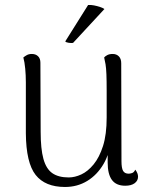

<svg xmlns="http://www.w3.org/2000/svg" viewBox="-20 -732 600 765"><path d="M429 -517Q444 -517 453.5 -507.5Q463 -498 463 -480L464 -90Q464 -62 470.5 -51Q477 -40 493 -40Q498 -40 506 -42.5Q514 -45 519 -56Q530 -42 530 -28Q530 -12 516.5 -2Q503 8 479 8Q443 8 426 -15Q409 -38 409 -84V-169L423 -183Q418 -122 392.5 -78.5Q367 -35 327.5 -11Q288 13 239 13Q160 13 122 -35Q84 -83 83 -201V-404Q83 -432 80.5 -458.5Q78 -485 73 -503Q79 -508 87 -512.5Q95 -517 107 -517Q122 -517 131.5 -508Q141 -499 141 -482L142 -207Q142 -139 153 -99Q164 -59 188.5 -42Q213 -25 254 -25Q278 -25 304 -37Q330 -49 353 -77Q376 -105 390.5 -150.5Q405 -196 405 -264Q405 -329 405 -370Q405 -411 404 -436Q403 -461 400.5 -476Q398 -491 395 -503Q399 -508 407.5 -512.5Q416 -517 429 -517ZM396 -696 271 -561Q264 -560 253.5 -561.5Q243 -563 240 -567L331 -712Q342 -713 354.5 -710.5Q367 -708 378 -704.5Q389 -701 396 -696Z"/></svg>

Font: Arima Light
Style: Regular
Weight: 300
Designer: Joana Correia and Natanael Gama
Foundry: NDISCOVER
Version: Version 1.101;gftools[0.9.23]